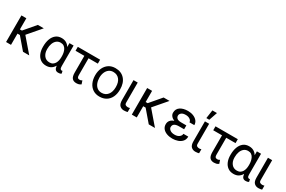

<svg xmlns="http://www.w3.org/2000/svg" viewBox="127 -2024 4915 3304"><g transform="rotate(30 2585.0 -372.5)"><path d="M419 0 228 -223H180.4V0H82.4V-528.4H180.4V-306.8H220.2L409.1 -528.4H527L307.5 -273.1L542.6 0Z M673.3 -244.3V-254.3Q673.3 -337.4 696.9 -401.5Q720.5 -465.6 766.5 -502Q812.5 -538.4 879.3 -538.4Q933.9 -538.4 973 -515.6Q1012.1 -492.9 1036.9 -451V-528.4H1119.3V-123.6Q1119.3 -79.9 1130.3 -66.2Q1141.3 -52.6 1156.2 -52.6Q1163.4 -52.6 1171.9 -55.4L1183.2 -7.1Q1167.3 4.6 1152 7.3Q1136.7 9.9 1120.7 9.9Q1083.8 9.9 1065 -11.9Q1046.2 -33.7 1040.1 -83.1Q1015.3 -38.4 975.5 -14.2Q935.7 9.9 879.3 9.9Q813.2 9.9 767.2 -22.9Q721.2 -55.8 697.3 -113.1Q673.3 -170.5 673.3 -244.3ZM755.7 -254.3V-244.3Q755.7 -168.7 794.9 -118.4Q834.2 -68.2 903.4 -68.2Q942.5 -68.2 968.2 -84.9Q994 -101.6 1009.1 -128.4Q1024.1 -155.2 1030.5 -186.6Q1036.9 -218 1036.9 -247.2V-271.3Q1036.9 -301.1 1030.7 -334Q1024.5 -366.8 1009.8 -395.6Q995 -424.4 969.5 -442.3Q943.9 -460.2 904.8 -460.2Q856.5 -460.2 823.3 -432.7Q790.1 -405.2 772.9 -358.5Q755.7 -311.8 755.7 -254.3Z M1636.4 -545.5V-467.3H1451.7V-132.1Q1451.7 -100.9 1460.4 -87.9Q1469.1 -74.9 1481.7 -72.3Q1494.3 -69.6 1505.7 -69.6Q1518.5 -69.6 1530.4 -74.8Q1542.3 -79.9 1549.7 -85.2L1572.4 -18.5Q1547.9 -0.4 1525.7 4.8Q1503.6 9.9 1480.1 9.9Q1424.7 9.9 1396.3 -23.8Q1367.9 -57.5 1367.9 -136.4V-467.3H1193.2V-545.5Z M1940.3 11.4Q1864.3 11.4 1809.7 -24.7Q1755 -60.7 1725.5 -124.8Q1696 -188.9 1696 -272.7Q1696 -353.7 1725.5 -416.9Q1755 -480.1 1809.7 -516.3Q1864.3 -552.6 1940.3 -552.6Q2056.5 -552.6 2123.4 -477.6Q2190.3 -402.7 2190.3 -272.7Q2190.3 -185.4 2160.2 -121.6Q2130 -57.9 2073.9 -23.3Q2017.8 11.4 1940.3 11.4ZM1940.3 -63.9Q2017 -63.9 2061.8 -119.3Q2106.5 -174.7 2106.5 -272.7Q2106.5 -369.7 2061.8 -423.5Q2017 -477.3 1940.3 -477.3Q1891.3 -477.3 1855.3 -450.6Q1819.2 -424 1799.5 -377.8Q1779.8 -331.7 1779.8 -272.7Q1779.8 -214.5 1798.3 -167.1Q1816.8 -119.7 1852.6 -91.8Q1888.5 -63.9 1940.3 -63.9Z M2309.7 -528.4H2393.5V-134.9Q2393.5 -96.6 2413.5 -85.9Q2433.6 -75.3 2456 -75.3Q2466.6 -75.3 2479.2 -77.8Q2491.8 -80.3 2497.2 -82.4V-2.8Q2486.5 0.4 2469.1 3.7Q2451.7 7.1 2426.1 7.1Q2376.1 7.1 2342.9 -24.5Q2309.7 -56.1 2309.7 -134.9Z M2917.6 0 2726.6 -223H2679V0H2581V-528.4H2679V-306.8H2718.8L2907.7 -528.4H3025.6L2806.1 -273.1L3041.2 0Z M3384.6 -308.2H3486.9V-231.5H3384.6Q3327.1 -231.5 3296.9 -211.6Q3266.7 -191.8 3266.7 -149.1Q3266.7 -117.2 3299.2 -92.7Q3331.7 -68.2 3390.3 -68.2Q3446.7 -68.2 3481 -95.3Q3515.3 -122.5 3515.3 -157.7H3611.9Q3611.9 -99.4 3579.2 -62.3Q3546.5 -25.2 3495.7 -7.6Q3445 9.9 3390.3 9.9Q3326.3 9.9 3276.3 -9.1Q3226.2 -28.1 3197.4 -63.7Q3168.7 -99.4 3168.7 -149.1Q3168.7 -195 3194.4 -226Q3220.2 -257.1 3268.1 -272.4Q3226.2 -289.8 3202.4 -319.1Q3178.6 -348.4 3178.6 -383.5Q3178.6 -459.2 3236.5 -498.8Q3294.4 -538.4 3390.3 -538.4Q3448.5 -538.4 3497 -519Q3545.5 -499.6 3574.4 -464.3Q3603.3 -429 3603.3 -380.7H3506.7Q3506.7 -413.7 3473 -437Q3439.3 -460.2 3390.3 -460.2Q3331.7 -460.2 3304.2 -436.3Q3276.6 -412.3 3276.6 -383.5Q3276.6 -350.5 3301.3 -329.4Q3326 -308.2 3384.6 -308.2Z M3728.7 -528.4H3812.5V-134.9Q3812.5 -96.6 3832.6 -85.9Q3852.6 -75.3 3875 -75.3Q3885.7 -75.3 3898.3 -77.8Q3910.9 -80.3 3916.2 -82.4V-2.8Q3905.5 0.4 3888.1 3.7Q3870.7 7.1 3845.2 7.1Q3795.1 7.1 3761.9 -24.5Q3728.7 -56.1 3728.7 -134.9ZM3721.6 -589.5 3745.7 -755.7H3836.6L3779.8 -589.5Z M4372.2 -545.5V-467.3H4187.5V-132.1Q4187.5 -100.9 4196.2 -87.9Q4204.9 -74.9 4217.5 -72.3Q4230.1 -69.6 4241.5 -69.6Q4254.3 -69.6 4266.2 -74.8Q4278.1 -79.9 4285.5 -85.2L4308.2 -18.5Q4283.7 -0.4 4261.5 4.8Q4239.3 9.9 4215.9 9.9Q4160.5 9.9 4132.1 -23.8Q4103.7 -57.5 4103.7 -136.4V-467.3H3929V-545.5Z M4397.7 -244.3V-254.3Q4397.7 -337.4 4421.3 -401.5Q4445 -465.6 4490.9 -502Q4536.9 -538.4 4603.7 -538.4Q4658.4 -538.4 4697.4 -515.6Q4736.5 -492.9 4761.4 -451V-528.4H4843.8V-123.6Q4843.8 -79.9 4854.8 -66.2Q4865.8 -52.6 4880.7 -52.6Q4887.8 -52.6 4896.3 -55.4L4907.7 -7.1Q4891.7 4.6 4876.4 7.3Q4861.2 9.9 4845.2 9.9Q4808.2 9.9 4789.4 -11.9Q4770.6 -33.7 4764.6 -83.1Q4739.7 -38.4 4699.9 -14.2Q4660.2 9.9 4603.7 9.9Q4537.6 9.9 4491.7 -22.9Q4445.7 -55.8 4421.7 -113.1Q4397.7 -170.5 4397.7 -244.3ZM4480.1 -254.3V-244.3Q4480.1 -168.7 4519.4 -118.4Q4558.6 -68.2 4627.8 -68.2Q4666.9 -68.2 4692.6 -84.9Q4718.4 -101.6 4733.5 -128.4Q4748.6 -155.2 4755 -186.6Q4761.4 -218 4761.4 -247.2V-271.3Q4761.4 -301.1 4755.1 -334Q4748.9 -366.8 4734.2 -395.6Q4719.5 -424.4 4693.9 -442.3Q4668.3 -460.2 4629.3 -460.2Q4581 -460.2 4547.8 -432.7Q4514.6 -405.2 4497.3 -358.5Q4480.1 -311.8 4480.1 -254.3Z M4981.2 -528.4H5065V-134.9Q5065 -96.6 5085 -85.9Q5105.1 -75.3 5127.5 -75.3Q5138.1 -75.3 5150.7 -77.8Q5163.4 -80.3 5168.7 -82.4V-2.8Q5158 0.4 5140.6 3.7Q5123.2 7.1 5097.7 7.1Q5047.6 7.1 5014.4 -24.5Q4981.2 -56.1 4981.2 -134.9Z"/></g></svg>

Font: Inter UI
Style: Regular
Weight: 400
Designer: Rasmus Andersson
Foundry: rsms
Version: Version 2.2